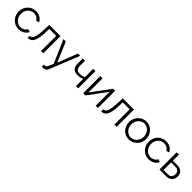

<svg xmlns="http://www.w3.org/2000/svg" viewBox="433 -2205 4105 4105"><g transform="rotate(45 2485.5 -153.0)"><path d="M301 10C401 10 488 -44 517 -119L450 -139C434 -91 365 -50 298 -50C195 -50 108 -144 108 -262C108 -381 191 -470 297 -470C361 -470 417 -438 446 -385L512 -406C475 -482 398 -530 300 -530C146 -530 39 -410 39 -262C39 -114 149 10 301 10Z M574 3C692 2 754 -80 763 -370L765 -460H975V0H1043V-521H705L699 -376C691 -122 644 -60 574 -59Z M1223 160V221C1240 224 1252 224 1264 223C1322 222 1355 190 1370 151L1640 -521H1572L1396 -70L1205 -521H1133L1360 0C1306 133 1294 157 1269 160C1261 162 1241 161 1223 160Z M2033 0H2101V-521H2033V-271C2004 -254 1954 -242 1906 -242C1822 -242 1786 -282 1786 -376V-521H1718V-367C1718 -246 1775 -188 1891 -188C1944 -188 1990 -197 2033 -218Z M2250 0H2316L2628 -421V0H2696V-521H2635L2318 -92V-520H2250Z M2795 3C2913 2 2975 -80 2984 -370L2986 -460H3196V0H3264V-521H2926L2920 -376C2912 -122 2865 -60 2795 -59Z M3378 -259C3378 -114 3485 10 3636 10C3787 10 3895 -114 3895 -259C3895 -405 3786 -530 3636 -530C3487 -530 3378 -405 3378 -259ZM3636 -50C3532 -50 3447 -142 3447 -258C3447 -375 3533 -470 3636 -470C3740 -470 3826 -376 3826 -260C3826 -144 3740 -50 3636 -50Z M4235 10C4335 10 4422 -44 4451 -119L4384 -139C4368 -91 4299 -50 4232 -50C4129 -50 4042 -144 4042 -262C4042 -381 4125 -470 4231 -470C4295 -470 4351 -438 4380 -385L4446 -406C4409 -482 4332 -530 4234 -530C4080 -530 3973 -410 3973 -262C3973 -114 4083 10 4235 10Z M4557 0H4765C4880 0 4940 -76 4940 -172C4940 -270 4879 -337 4760 -337H4625V-521H4557ZM4625 -54V-283H4754C4843 -283 4871 -230 4871 -171C4871 -110 4837 -54 4756 -54Z"/></g></svg>

Font: FIGSv2-sans-serif
Style: Regular
Weight: 400
Designer: Matt McInerney, Pablo Impallari, Rodrigo Fuenzalida,Mirko Velimirovic
Foundry: Matt McInerney, Pablo Impallari, Rodrigo Fuenzalida
Version: Version 4.021;hotconv 1.0.109;makeotfexe 2.5.65596